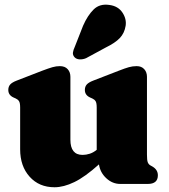

<svg xmlns="http://www.w3.org/2000/svg" viewBox="-20 -776 715 810"><path d="M65 -146V-322.5Q65 -342 60.2 -349.2Q55.5 -356.5 46.5 -360.5L37.5 -364.5Q15 -374.5 15 -396.5Q15 -410.5 23 -419.5Q31 -428.5 50.5 -436L159 -478Q185.5 -488 201.2 -492.5Q217 -497 232.5 -497Q254 -497 265.5 -484.2Q277 -471.5 277 -452V-186.5Q277 -122.5 328.5 -122.5Q343.5 -122.5 358.8 -127.5Q374 -132.5 388 -144V-322.5Q388 -342 383.2 -349.2Q378.5 -356.5 369.5 -360.5L360.5 -364.5Q338 -374.5 338 -396.5Q338 -410.5 346 -419.5Q354 -428.5 373.5 -436L482 -478Q507.5 -488 523.5 -492.5Q539.5 -497 556.5 -497Q577 -497 588.5 -484.2Q600 -471.5 600 -452V-123.5Q600 -100.5 603.2 -91.8Q606.5 -83 614 -78.5L623 -73.5Q646 -60 646 -36.5Q646 0 603.5 0H487.5Q454.5 0 428.5 -24Q402.5 -48 397.5 -82.5Q338.5 -29.5 293.5 -7.8Q248.5 14 210 14Q145 14 105 -30.5Q65 -75 65 -146ZM330.5 -667.5Q349.5 -711 375.2 -736.2Q401 -761.5 442.5 -755Q478.5 -750 496.5 -723Q514.5 -696 510 -667Q505 -636 485.5 -615.5Q466 -595 426 -575.5L343 -530.5Q330 -525 316.5 -525.5Q303 -526 295 -534Q286 -543.5 287.8 -554.8Q289.5 -566 295.5 -578.5Z"/></svg>

Font: Fraunces 9pt Soft Black
Style: Regular
Weight: 900
Version: Version 1.000;[b76b70a41]